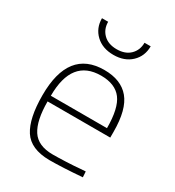

<svg xmlns="http://www.w3.org/2000/svg" viewBox="-176 -828 860 942"><g transform="rotate(30 253.5 -357.0)"><path d="M249 -23Q280 -23 325.5 -25Q371 -27 401 -30L431 -32L433 0Q321 9 248 9Q142 8 101 -55.5Q60 -119 60 -250Q60 -509 262 -509Q357 -509 404.5 -452Q452 -395 452 -269V-236H97Q97 -128 131 -75.5Q165 -23 249 -23ZM97 -268H415Q415 -381 378.5 -429Q342 -477 262 -477Q97 -477 97 -268ZM124 -723H159Q159 -681 186.5 -654Q214 -627 262 -627Q310 -627 337.5 -654Q365 -681 365 -723H400Q400 -667 362 -631Q324 -595 262 -595Q200 -595 162 -631Q124 -667 124 -723Z"/></g></svg>

Font: TitilliumText22L Th
Style: Thin
Weight: 100
Designer: Campivisivi
Foundry: Campivisivi
Version: 1.000